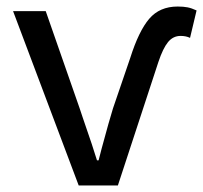

<svg xmlns="http://www.w3.org/2000/svg" viewBox="-20 -568 622 588"><path d="M20 -534H120L224 -236L233 -209Q267 -111 277 -77H282L291 -112Q315 -201 326 -236L379 -391Q405 -473 437 -510.5Q469 -548 524 -548Q542 -548 554.5 -545.5Q567 -543 582 -536L562 -452Q550 -458 533 -458Q510 -458 494.5 -439Q479 -420 465 -378L341 0H221Z"/></svg>

Font: Nebula Sans Medium
Style: Regular
Weight: 500
Designer: Paul D. Hunt for Adobe (as Source Sans)
Foundry: Nebula Entertainment & Broadcasting LLC
Version: Version 1.010